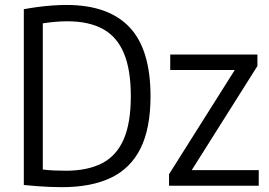

<svg xmlns="http://www.w3.org/2000/svg" viewBox="-20 -768 1114 794"><path d="M237 6Q212 6 187 5Q162 4 135.2 2Q108.5 0 78.5 -3V-730Q106 -735 135.5 -739Q165 -743 195.2 -745.2Q225.5 -747.5 255 -747.5Q428 -747.5 515.2 -655.8Q602.5 -564 602.5 -370Q602.5 -238 561.5 -155Q520.5 -72 439 -33Q357.5 6 237 6ZM252.5 -62Q342 -62 401.8 -92.8Q461.5 -123.5 491.2 -191.2Q521 -259 521 -370Q521 -480 492.2 -548.2Q463.5 -616.5 405.2 -648.2Q347 -680 258.5 -680Q235 -680 208.8 -677.8Q182.5 -675.5 157 -671.5V-67Q181 -64 204 -63Q227 -62 252.5 -62ZM679 0V-47.5L962.5 -497V-478.5H684V-542.5H1044.5V-495L761 -45.5V-64.5H1050V0Z"/></svg>

Font: Encode Sans SemiCondensed
Style: Regular
Weight: 400
Width: 4
Designer: Multiple Designers
Foundry: Impallari Type
Version: Version 3.002